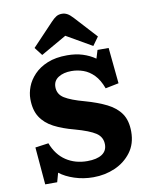

<svg xmlns="http://www.w3.org/2000/svg" viewBox="-102 -1032 881 1121"><g transform="rotate(-10 338.0 -472.0)"><path d="M360 14Q301 14 248 -3.5Q195 -21 161 -48L146 6H75L56 -216L135 -227Q162 -156 216 -120.5Q270 -85 341 -85Q398 -85 428.5 -105Q459 -125 459 -163Q459 -207 422.5 -231.5Q386 -256 299 -280Q230 -298 180 -324Q130 -350 103 -392Q76 -434 76 -500Q76 -535 90 -572Q104 -609 135 -641.5Q166 -674 214.5 -694Q263 -714 331 -714Q382 -714 423 -701Q464 -688 497 -665L512 -714H578L599 -501L520 -485Q501 -537 472.5 -566Q444 -595 410 -607Q376 -619 340 -619Q293 -619 262.5 -599.5Q232 -580 232 -543Q232 -500 270 -476.5Q308 -453 386 -432Q461 -411 514 -384.5Q567 -358 595 -317Q623 -276 623 -210Q623 -138 585.5 -88Q548 -38 488.5 -12Q429 14 360 14ZM189 -741 152 -789 279 -923Q296 -941 310 -949.5Q324 -958 344 -958Q360 -958 375 -950Q390 -942 409 -921L528 -791L492 -741L341 -828Z"/></g></svg>

Font: Literata 7pt
Style: Bold
Weight: 700
Designer: Latin by Veronika Burian and Jose Scaglione. Greek by Irene Vlachou. Cyrillic by Vera Evstafieva.
Foundry: TypeTogether
Version: Version 3.002